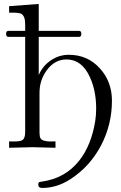

<svg xmlns="http://www.w3.org/2000/svg" viewBox="-20 -745 610 968"><path d="M544.4 -237.3Q544.4 -117.7 489.7 -12.2Q433.6 94.7 334.5 158.7Q266.6 202.6 192.4 202.6Q172.9 202.6 172.9 186Q172.9 175.8 178.2 172.9Q179.7 172.4 192.4 170.4Q308.6 153.8 378.9 65.4Q440.9 -12.7 460.4 -136.7Q464.8 -164.6 464.8 -198.2Q464.8 -286.6 433.6 -355.5Q393.1 -445.3 315.4 -445.3Q255.4 -445.3 215.3 -390.1Q179.2 -340.3 179.2 -277.8V-76.2Q179.2 -56.6 184.1 -47.9Q194.8 -28.3 259.8 -32.2V0Q163.6 -2.9 143.1 -2.9Q125.5 -2.9 25.9 0V-32.2Q39.6 -31.7 48.8 -31.7Q82 -31.7 92.8 -38.6Q106.9 -47.9 106.9 -79.1V-559.1H22.5Q10.7 -559.1 10.7 -574.2Q10.7 -589.4 22.5 -589.4H106.9V-623.5Q106.9 -666 85.4 -676.3Q73.2 -682.1 25.9 -681.2V-713.9L175.3 -725.1V-589.4H378.4Q390.1 -589.4 390.1 -574.2Q390.1 -559.1 378.4 -559.1H175.3V-368.7H176.3Q196.3 -414.1 237.3 -441.4Q278.3 -468.8 327.1 -468.8Q421.9 -468.8 483.9 -399.9Q544.4 -333 544.4 -237.3Z"/></svg>

Font: Kurinto Book Core
Style: Regular
Weight: 400
Designer: Kurinto was developed by Clint Goss from a range of fonts that are compatible with the SIL Open Font License Version 1.1
Foundry: Clinton F. Goss
Version: Version 2.196; July 25, 2020